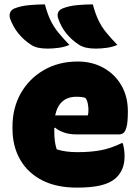

<svg xmlns="http://www.w3.org/2000/svg" viewBox="-20 -842 640 877"><path d="M185 -822Q196 -781 210 -751Q224 -721 245.5 -694.5Q267 -668 297 -637Q275 -627 247.5 -623.5Q220 -620 198 -620Q173 -620 154.5 -624Q136 -628 121 -638Q89 -659 65 -688Q41 -717 26 -757Q22 -771 26 -783.5Q30 -796 45 -803Q75 -815 113 -818.5Q151 -822 185 -822ZM404 -822Q415 -781 429 -751Q443 -721 464.5 -694.5Q486 -668 516 -637Q494 -627 467 -623.5Q440 -620 418 -620Q393 -620 374.5 -624Q356 -628 340 -638Q308 -659 284 -688Q260 -717 246 -757Q241 -771 245 -783.5Q249 -796 265 -803Q294 -815 332 -818.5Q370 -822 404 -822ZM335 -561Q401 -561 453 -532Q505 -503 534.5 -452Q564 -401 564 -334V-331Q564 -284 558 -262Q552 -240 543 -234Q534 -228 524 -228H332Q297 -228 271.5 -237Q246 -246 232 -259L228 -257V-240Q228 -218 230.5 -198Q233 -178 239 -160Q278 -147 333 -147Q393 -147 439.5 -155.5Q486 -164 535 -188H541Q545 -172 547 -158Q549 -144 549 -129Q549 -94 538 -69Q527 -44 506 -26Q481 -5 439 5Q397 15 331 15Q238 15 172.5 -18.5Q107 -52 72 -113Q37 -174 37 -255V-263Q37 -349 75 -416Q113 -483 180.5 -522Q248 -561 335 -561ZM329 -400Q250 -400 232 -315H381Q384 -324 384 -339Q384 -354 381 -369Q378 -384 370 -395Q354 -400 329 -400Z"/></svg>

Font: Recursive Mn Csl St Blk
Style: Regular
Weight: 900
Monospace: yes
Version: Version 1.079;hotconv 1.0.112;makeotfexe 2.5.65598; ttfautoh